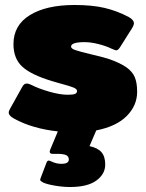

<svg xmlns="http://www.w3.org/2000/svg" viewBox="-20 -515 585 770"><path d="M366 8 339 71Q372 78 387 95.5Q402 113 402 145Q402 183 366.5 209Q331 235 261 235Q232 235 200 229.5Q168 224 153 217Q144 212 142 209Q140 206 143 199L167 136Q170 129 176 129Q179 129 185 132Q205 142 226 142Q256 142 256 125Q256 112 245 107Q234 102 209 102H191Q183 102 180.5 97.5Q178 93 181 86L212 12Q110 1 37 -39Q15 -51 15 -63Q15 -70 21 -80L70 -168Q77 -180 87 -180Q95 -180 107 -174Q134 -160 177 -147.5Q220 -135 252 -135Q273 -135 281 -138.5Q289 -142 289 -150Q289 -158 274.5 -164Q260 -170 226 -179Q216 -182 206.5 -184.5Q197 -187 188 -190Q105 -215 69.5 -247.5Q34 -280 34 -338Q34 -414 100 -454.5Q166 -495 279 -495Q349 -495 398.5 -483.5Q448 -472 496 -447Q517 -435 517 -422Q517 -414 509 -401L461 -325Q453 -313 446 -313Q443 -313 427 -320Q404 -331 374 -338.5Q344 -346 319 -346Q265 -346 265 -328Q265 -320 282.5 -314Q300 -308 342 -298Q397 -285 418 -278Q463 -262 487 -245Q511 -228 520.5 -205.5Q530 -183 530 -147Q530 -92 488.5 -50Q447 -8 366 8Z"/></svg>

Font: Mitr
Style: Bold
Weight: 700
Designer: Thanarat Vachiruckul
Foundry: Cadson Demak
Version: Version 1.003